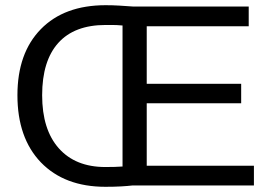

<svg xmlns="http://www.w3.org/2000/svg" viewBox="-20 -713 1040 738"><path d="M488 0Q471 2 445.5 3.5Q420 5 385 5Q228 5 137 -89Q47 -183 47 -347Q47 -509 137 -601Q227 -693 386 -693Q412 -693 438 -691.5Q464 -690 490 -688H936V-612H544V-391H907V-316H544V-76H956V0ZM385 -71Q405 -71 421.5 -71.5Q438 -72 451 -73V-615Q429 -617 411.5 -617Q394 -617 386 -617Q266 -617 204 -548Q142 -479 142 -347Q142 -215 206 -143Q270 -71 385 -71Z"/></svg>

Font: Libra Sans
Style: Regular
Weight: 400
Foundry: Context Ltd
Version: Version 1.000; ttfautohint (v1.3)